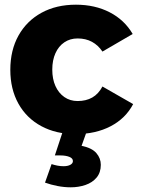

<svg xmlns="http://www.w3.org/2000/svg" viewBox="-20 -566 602 819"><path d="M417 -346Q399 -373 372.5 -387.5Q346 -402 311 -402Q279 -402 254.5 -385.5Q230 -369 216.5 -339Q203 -309 203 -269Q203 -229 216.5 -199Q230 -169 254.5 -152Q279 -135 311 -135Q347 -135 373.5 -150Q400 -165 417 -197L548 -122Q516 -61 452 -27.5Q388 6 302 6Q219 6 156 -28Q93 -62 58.5 -124Q24 -186 24 -268Q24 -352 59 -414.5Q94 -477 157 -511.5Q220 -546 304 -546Q385 -546 448 -513.5Q511 -481 546 -421ZM249 -9 348 0 328 56Q372 65 391 87Q410 109 410 137Q410 170 392 191.5Q374 213 344.5 223Q315 233 282 233Q254 233 225.5 227.5Q197 222 172 213L200 134Q212 138 225 140.5Q238 143 251 143Q269 143 280 137Q291 131 291 121Q291 109 275.5 103Q260 97 238 97Q233 97 225.5 97Q218 97 214 97Z"/></svg>

Font: Alexandria
Style: Bold
Weight: 700
Designer: Mohamed Gaber
Foundry: Kief Type Foundry
Version: Version 5.100